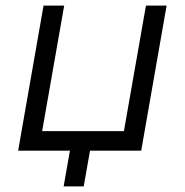

<svg xmlns="http://www.w3.org/2000/svg" viewBox="-20 -540 662 688"><path d="M210 -520 131 -70H424L503 -520H577L486 0H45L136 -520ZM233 -14H305L280 128H208Z"/></svg>

Font: Fixel Italic Variable 20240409 Display Thin
Style: Italic
Weight: 100
Italic angle: -10°
Designer: AlfaBravo + MacPaw
Foundry: Kyrylo Tkachov, Marchela Mozhyna, Serhii Makarenko, Maria Weinstein, Zakhar Kryvoshyya
Version: Version 1.211;Glyphs 3.2 (3225)